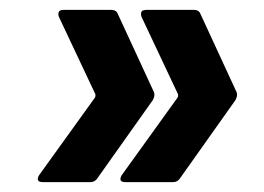

<svg xmlns="http://www.w3.org/2000/svg" viewBox="-20 -475 534 388"><path d="M173 -284 99 -441Q98 -443 98 -447Q98 -455 108 -455H205Q215 -455 218 -447L291 -289Q292 -287 292 -283Q292 -279 289 -273L177 -115Q172 -107 163 -107H66Q59 -107 57 -110.5Q55 -114 59 -121L172 -278Q173 -280 173 -284ZM340 -284 266 -441Q265 -443 265 -447Q265 -455 275 -455H372Q382 -455 385 -447L458 -289Q459 -287 459 -283Q459 -279 456 -273L344 -115Q339 -107 330 -107H233Q226 -107 224 -110.5Q222 -114 226 -121L339 -278Q340 -280 340 -284Z"/></svg>

Font: Barlow
Style: Bold Italic
Weight: 700
Italic angle: -7°
Designer: Jeremy Tribby
Foundry: Tribby Type
Version: Version 1.422